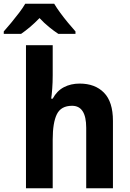

<svg xmlns="http://www.w3.org/2000/svg" viewBox="-68 -1000 688 1020"><path d="M212 -600Q212 -563 209.5 -529.5Q207 -496 204 -476H212Q234 -517 271 -536.5Q308 -556 355 -556Q437 -556 484.5 -507.5Q532 -459 532 -358V0H390V-321Q390 -438 315 -438Q256 -438 234 -393Q212 -348 212 -259V0H70V-760H212ZM220 -980Q233 -958 252.5 -931.5Q272 -905 293.5 -879Q315 -853 333 -833V-820H242Q219 -835 192.5 -856.5Q166 -878 142 -904Q117 -878 91.5 -856.5Q66 -835 44 -820H-48V-833Q-31 -852 -9 -878.5Q13 -905 33.5 -932Q54 -959 66 -980Z"/></svg>

Font: Noto Sans SemiCondensed
Style: Bold
Weight: 700
Width: 4
Designer: Monotype Design Team
Foundry: Monotype Imaging Inc.
Version: Version 2.013; ttfautohint (v1.8.4.7-5d5b)